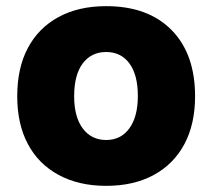

<svg xmlns="http://www.w3.org/2000/svg" viewBox="-20 -592 690 624"><path d="M325 12Q236 12 170.5 -23.5Q105 -59 70.5 -124Q36 -189 36 -279Q36 -371 70.5 -436Q105 -501 170 -536.5Q235 -572 325 -572Q461 -572 537.5 -494.5Q614 -417 614 -279Q614 -189 579.5 -124Q545 -59 480 -23.5Q415 12 325 12ZM325 -137Q373 -137 400.5 -175Q428 -213 428 -280Q428 -349 400.5 -386Q373 -423 325 -423Q277 -423 249 -386Q221 -349 221 -279Q221 -212 249 -174.5Q277 -137 325 -137Z"/></svg>

Font: Azeret Mono Thin ExtraBold
Style: Regular
Weight: 800
Version: Version 1.002